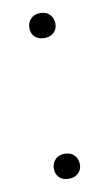

<svg xmlns="http://www.w3.org/2000/svg" viewBox="-68 -564 345 606"><g transform="rotate(-10 105.0 -261.5)"><path d="M62 -35.2Q62 -52.2 73 -64.2Q84 -76.2 103.5 -76.2Q123 -76.2 134.3 -64.2Q145.5 -52.2 145.5 -35.2Q145.5 -18.1 134.3 -7.1Q123 3.9 103.5 3.9Q84 3.9 73 -7.1Q62 -18.1 62 -35.2ZM63 -485.8Q63 -502.9 74 -514.9Q85 -526.9 104.5 -526.9Q124 -526.9 135.3 -514.9Q146.5 -502.9 146.5 -485.8Q146.5 -468.8 135.3 -457.8Q124 -446.8 104.5 -446.8Q85 -446.8 74 -457.8Q63 -468.8 63 -485.8Z"/></g></svg>

Font: SteelSelectRoboto
Style: Regular
Weight: 300
Designer: Google
Version: Version 2.137; 2017